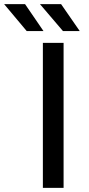

<svg xmlns="http://www.w3.org/2000/svg" viewBox="-102 -907 432 927"><path d="M105 -700H205V0H105ZM-82 -887H19L108 -757H27ZM91 -887H193L283 -757H202Z"/></svg>

Font: CMG Sans Medium
Style: Regular
Weight: 500
Designer: Julieta Ulanovsky
Foundry: Julieta Ulanovsky
Version: Version 7.200